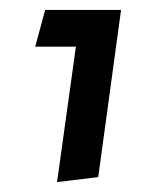

<svg xmlns="http://www.w3.org/2000/svg" viewBox="-20 -583 299 387"><path d="M133 -489H51L71 -563H224L178 -226L95 -216Z"/></svg>

Font: FiraGO Book
Style: Italic
Weight: 350
Italic angle: -8°
Designer: bBox Type GmbH
Foundry: bBox Type GmbH
Version: Version 1.001